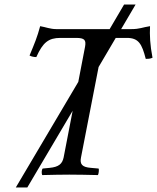

<svg xmlns="http://www.w3.org/2000/svg" viewBox="-20 -774 696 851"><path d="M302 -283 262 -76C256 -48 241 -34 200 -30L169 -27C165 -23 163 -7 167 2C212 1 248 0 287 0C325 0 370 1 414 2C417 -2 420 -22 417 -27L383 -30C344 -33 333 -46 339 -76L417 -477L493 -606H542C594 -606 609 -580 626 -513C636 -513 644 -513 656 -518C645 -575 643 -618 645 -658C612 -653 599 -645 563 -645H517L581 -754H530L466 -645H229C203 -645 182 -654 158 -658C145 -609 133 -581 111 -528C119 -523 132 -521 141 -521C170 -586 195 -606 248 -606H317C356 -606 362 -596 357 -567L327 -411L50 57H101Z"/></svg>

Font: Libertinus Serif
Style: Italic
Weight: 400
Italic angle: -12°
Designer: Philipp H. Poll, Khaled Hosny
Foundry: Caleb Maclennan
Version: Version 7.050;RELEASE